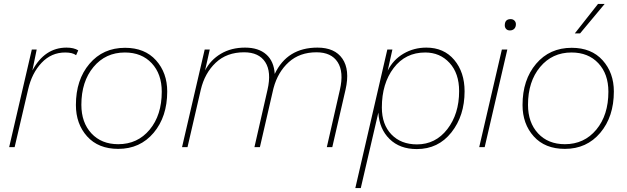

<svg xmlns="http://www.w3.org/2000/svg" viewBox="-20 -754 3215 984"><path d="M321 -510Q358 -510 381 -496L370 -471Q352 -485 314 -485Q243 -485 193 -432Q143 -379 124 -295L55 0H27L143 -500H168L146 -393Q209 -510 321 -510Z M586 9Q484 9 426.5 -55Q369 -119 369 -216Q369 -345 438.5 -427Q508 -509 621 -509Q722 -509 779.5 -445Q837 -381 837 -285Q837 -156 767.5 -73.5Q698 9 586 9ZM586 -15Q685 -15 747 -89.5Q809 -164 809 -284Q809 -375 757.5 -430Q706 -485 620 -485Q521 -485 459 -410.5Q397 -336 397 -217Q397 -126 448.5 -70.5Q500 -15 586 -15Z M1607 -510Q1696 -510 1735 -453Q1774 -396 1751 -295L1683 0H1655L1722 -294Q1743 -385 1710.5 -435.5Q1678 -486 1602 -486Q1516 -486 1460 -435.5Q1404 -385 1382 -303L1380 -295L1312 0H1284L1351 -294Q1372 -385 1339.5 -435.5Q1307 -486 1231 -486Q1142 -486 1085.5 -432.5Q1029 -379 1009 -294L941 0H913L1029 -500H1055L1031 -393Q1059 -447 1112 -478.5Q1165 -510 1236 -510Q1305 -510 1344.5 -475Q1384 -440 1388 -375Q1452 -510 1607 -510Z M2165 -510Q2255 -510 2308 -447Q2361 -384 2361 -286Q2361 -161 2293.5 -75.5Q2226 10 2116 10Q2029 10 1976.5 -41.5Q1924 -93 1919 -177L1829 210H1801L1965 -500H1991L1967 -392Q1995 -448 2048 -479Q2101 -510 2165 -510ZM2117 -14Q2212 -14 2272.5 -92Q2333 -170 2333 -287Q2333 -378 2284 -431.5Q2235 -485 2159 -485Q2058 -485 1997.5 -405.5Q1937 -326 1937 -203Q1937 -116 1986 -65Q2035 -14 2117 -14Z M2593 -598Q2581 -598 2574 -605.5Q2567 -613 2567 -624Q2567 -656 2597 -656Q2609 -656 2616.5 -648.5Q2624 -641 2624 -630Q2624 -615 2615.5 -606.5Q2607 -598 2593 -598ZM2580 -500 2464 0H2436L2552 -500Z M3045 -734H3079L2953 -583H2926ZM2875 9Q2773 9 2715.5 -55Q2658 -119 2658 -216Q2658 -345 2727.5 -427Q2797 -509 2910 -509Q3011 -509 3068.5 -445Q3126 -381 3126 -285Q3126 -156 3056.5 -73.5Q2987 9 2875 9ZM2875 -15Q2974 -15 3036 -89.5Q3098 -164 3098 -284Q3098 -375 3046.5 -430Q2995 -485 2909 -485Q2810 -485 2748 -410.5Q2686 -336 2686 -217Q2686 -126 2737.5 -70.5Q2789 -15 2875 -15Z"/></svg>

Font: Elaine Sans ExtraLight
Style: Italic
Weight: 275
Italic angle: -13°
Designer: Wei Huang
Foundry: Wei Huang
Version: Version 2.001;December 24, 2019;FontCreator 12.0.0.2547 64-b